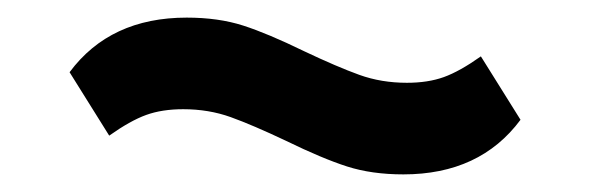

<svg xmlns="http://www.w3.org/2000/svg" viewBox="-20 -432 670 218"><path d="M305 -272Q267 -290 242 -299Q217 -308 188 -308Q164 -308 146 -301.5Q128 -295 104 -278L59 -350Q105 -412 192 -412Q228 -412 256 -403Q284 -394 325 -374Q363 -356 388 -347Q413 -338 442 -338Q466 -338 484 -344.5Q502 -351 526 -368L571 -296Q525 -234 438 -234Q402 -234 374 -243Q346 -252 305 -272Z"/></svg>

Font: IBM Plex Sans JP SemiBold
Style: Regular
Weight: 600
Designer: Mike Abbink; Paul van der Laan; Pieter van Rosmalen; Wujin Sim; Yejin Wi; Jinhee Kim; Boomi Park; Yona Kim; Kichan Ma
Foundry: Sandoll Inc.
Version: Version 1.001